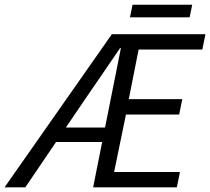

<svg xmlns="http://www.w3.org/2000/svg" viewBox="-53 -803 901 823"><path d="M-33.5 0 426.4 -656.3H827.6L814.2 -590.6H541.2L499 -378H728.4L715 -312.2H486.9L436.1 -65.7H718.4L705 0H346.2L465.2 -596.7H461.6Q424.5 -541.8 387.6 -488.3Q350.7 -434.7 313.3 -380.2L55.5 0ZM146.8 -194.4 161.5 -256.4H442.3L428.4 -194.4ZM504 -728.6 515.2 -782.6H770.9L759.8 -728.6Z"/></svg>

Font: Source Sans Variable
Style: Italic
Weight: 200
Italic angle: -11°
Designer: Paul D. Hunt
Foundry: Adobe Systems Incorporated
Version: Version 3.006;hotconv 1.0.111;makeotfexe 2.5.65597